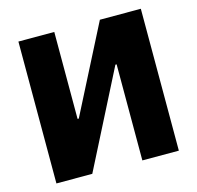

<svg xmlns="http://www.w3.org/2000/svg" viewBox="-103 -808 939 915"><g transform="rotate(-15 367.0 -350.0)"><path d="M65 0H242L483 -474H489V0H669V-700H467L248 -271H242V-700H65Z"/></g></svg>

Font: Fixel Text ExtraBold
Style: Regular
Weight: 800
Width: 4
Designer: AlfaBravo + MacPaw
Foundry: Kyrylo Tkachov, Marchela Mozhyna, Serhii Makarenko, Maria Weinstein, Zakhar Kryvoshyya
Version: Version 1.211